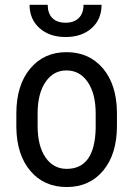

<svg xmlns="http://www.w3.org/2000/svg" viewBox="-20 -750 542 780"><path d="M46.4 -288.6Q46.4 -403.8 102.3 -470.9Q158.2 -538.1 250 -538.1Q341.8 -538.1 397.7 -472.7Q453.6 -407.2 455.1 -294.4V-238.8Q455.1 -124 399.4 -57.1Q343.8 9.8 251 9.8Q159.2 9.8 103.8 -55.2Q48.3 -120.1 46.4 -231ZM132.8 -238.8Q132.8 -157.2 164.8 -110.6Q196.8 -64 251 -64Q365.2 -64 368.7 -229V-288.6Q368.7 -369.6 336.4 -416.7Q304.2 -463.9 250 -463.9Q196.8 -463.9 164.8 -416.7Q132.8 -369.6 132.8 -289.1ZM392.6 -730.5Q392.6 -671.4 352.3 -635.5Q312 -599.6 246.6 -599.6Q181.2 -599.6 140.6 -635.7Q100.1 -671.9 100.1 -730.5H173.8Q173.8 -696.3 192.4 -677Q210.9 -657.7 246.6 -657.7Q280.8 -657.7 300 -676.8Q319.3 -695.8 319.3 -730.5Z"/></svg>

Font: Roboto Condensed
Style: Regular
Weight: 400
Designer: Google
Version: Version 2.001047; 2015